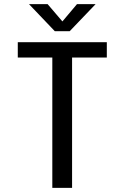

<svg xmlns="http://www.w3.org/2000/svg" viewBox="-20 -903 610 923"><path d="M439.5 -883 315 -753H243.5L119.5 -883H209L280 -800L350 -883ZM493.5 -700V-626.5H326.5V0H231.5V-626.5H65.5V-700Z"/></svg>

Font: League Mono Narrow
Style: Regular
Weight: 400
Width: 3
Designer: Tyler Finck
Foundry: The League of Moveable Type / Tyler Finck
Version: Version 2.210